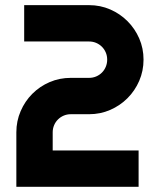

<svg xmlns="http://www.w3.org/2000/svg" viewBox="-20 -720 611 740"><path d="M533.2 -490.2Q533.2 -446.8 516.6 -408.4Q500 -370.1 471.4 -341.6Q442.9 -313 404.8 -296.4Q366.7 -279.8 323.2 -279.8H252.9Q238.3 -279.8 225.6 -274.4Q212.9 -269 203.4 -259.5Q193.8 -250 188.5 -237.3Q183.1 -224.6 183.1 -210V-140.1H514.2V0H43V-210Q43 -253.4 59.6 -291.7Q76.2 -330.1 104.7 -358.6Q133.3 -387.2 171.4 -403.6Q209.5 -419.9 252.9 -419.9H323.2Q337.9 -419.9 350.6 -425.3Q363.3 -430.7 372.8 -440.2Q382.3 -449.7 387.7 -462.6Q393.1 -475.6 393.1 -490.2Q393.1 -504.9 387.7 -517.6Q382.3 -530.3 372.8 -539.8Q363.3 -549.3 350.6 -554.7Q337.9 -560.1 323.2 -560.1H73.2V-700.2H323.2Q366.7 -700.2 404.8 -683.6Q442.9 -667 471.4 -638.4Q500 -609.9 516.6 -571.8Q533.2 -533.7 533.2 -490.2Z"/></svg>

Font: Righteous
Style: Regular
Weight: 400
Version: Version 1.000